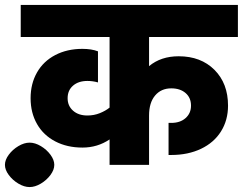

<svg xmlns="http://www.w3.org/2000/svg" viewBox="-94 -668 984 778"><path d="M870 -518H510V-400Q558 -440 630 -440Q720 -440 775 -385Q830 -330 830 -240Q830 -181 801.5 -135.5Q773 -90 720.5 -65Q668 -40 600 -40H589V-170H600Q636 -170 658 -189.5Q680 -209 680 -240Q680 -272 658 -291Q636 -310 600 -310Q559 -310 534.5 -281Q510 -252 510 -200V0H350V-103Q301 -70 240 -70Q178 -70 130 -95Q82 -120 56 -165.5Q30 -211 30 -270Q30 -329 56 -374.5Q82 -420 130 -445Q178 -470 240 -470Q277 -470 303 -460V-334Q282 -340 260 -340Q224 -340 202 -321Q180 -302 180 -270Q180 -239 202 -219.5Q224 -200 260 -200Q287 -200 310.5 -209.5Q334 -219 350 -232V-518H-10V-648H870ZM-74 0Q-74 -20 -58.5 -41Q-43 -62 -19.5 -76Q4 -90 26 -90Q48 -90 71.5 -76Q95 -62 110.5 -41Q126 -20 126 0Q126 20 110.5 41Q95 62 71.5 76Q48 90 26 90Q4 90 -19.5 76Q-43 62 -58.5 41Q-74 20 -74 0Z"/></svg>

Font: Madhuban Bold
Style: Regular
Weight: 700
Designer: jaikishan Patel
Foundry: MagicType
Version: Version 1.000